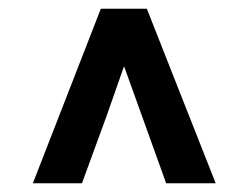

<svg xmlns="http://www.w3.org/2000/svg" viewBox="-20 -690 567 438"><path d="M55 -272H167L223 -425L263 -539L359 -272H472L315 -670H210Z"/></svg>

Font: Source Sans Pro SemBd
Style: Regular
Weight: 700
Designer: Paul D. Hunt
Foundry: Adobe Systems Incorporated
Version: Version 2.020;PS 2.0;hotconv 1.0.86;makeotf.lib2.5.63406